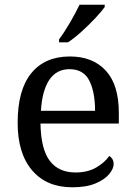

<svg xmlns="http://www.w3.org/2000/svg" viewBox="-20 -786 575 816"><path d="M287 10Q178 10 116.5 -62Q55 -134 55 -264Q55 -404 113 -475Q171 -546 277 -546Q374 -546 429.5 -486Q485 -426 485 -307V-261H152Q154 -152 191.5 -102.5Q229 -53 301 -53Q353 -53 389.5 -74.5Q426 -96 444 -123Q451 -120 457 -111Q463 -102 463 -89Q463 -69 444 -46Q425 -23 386 -6.5Q347 10 287 10ZM384 -315Q384 -395 359.5 -443.5Q335 -492 275 -492Q220 -492 189.5 -446.5Q159 -401 154 -315ZM231 -619Q253 -648 277.5 -690Q302 -732 318 -766H425V-756Q413 -739 386 -710Q359 -681 327.5 -652.5Q296 -624 269 -606H231Z"/></svg>

Font: Noto Serif Yezidi
Style: Regular
Weight: 400
Designer: Dalton Maag Ltd
Foundry: Dalton Maag Ltd
Version: Version 1.001; ttfautohint (v1.8.4.7-5d5b)